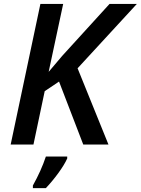

<svg xmlns="http://www.w3.org/2000/svg" viewBox="-20 -734 715 975"><path d="M530.8 0H402.8L279.8 -319.8L207 -271L149.9 0H34.2L185.1 -713.9H300.8L227.1 -369.1L295.9 -450.2L536.1 -713.9H674.8L374 -387.2ZM147 208Q189.5 131.8 212.9 61H321.3V70.8Q307.1 102.5 275.9 145.3Q244.6 188 212.9 221.2H147Z"/></svg>

Font: Open Sans Semibold
Style: Italic
Weight: 600
Italic angle: -12°
Foundry: Ascender Corporation
Version: Version 1.10